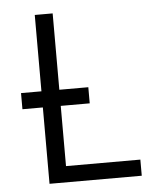

<svg xmlns="http://www.w3.org/2000/svg" viewBox="-50 -714 650 759"><g transform="rotate(-5 275.0 -335.0)"><path d="M116 0V-670H187V-64H482V0ZM302 -303H35V-367H302Z"/></g></svg>

Font: Lode Term
Style: Regular
Weight: 400
Monospace: yes
Designer: Belleve Invis
Foundry: Belleve Invis
Version: Version 29.2.0